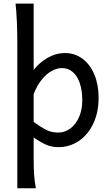

<svg xmlns="http://www.w3.org/2000/svg" viewBox="-20 -801 611 1061"><path d="M166 -781.2V-414.6Q196.8 -454.6 242.7 -481.2Q288.6 -507.8 339.4 -507.8Q394 -507.8 436.3 -476.1Q478.5 -444.3 501.7 -388.4Q524.9 -332.5 524.9 -261.2Q524.9 -179.7 495.4 -117.7Q465.8 -55.7 415 -21.7Q364.3 12.2 302.7 12.2Q266.1 12.2 235.6 -1Q205.1 -14.2 166 -41.5V73.2Q166 130.4 168.9 168.9Q171.9 207.5 178.2 239.3H75.7V-551.8Q75.7 -694.8 65.9 -781.2ZM302.7 -68.4Q337.4 -68.4 367.7 -90.3Q397.9 -112.3 416.3 -152.8Q434.6 -193.4 434.6 -246.6Q434.6 -300.8 421.1 -340.8Q407.7 -380.9 382.3 -402.8Q356.9 -424.8 322.3 -424.8Q293.9 -424.8 264.4 -408.2Q234.9 -391.6 209.2 -359.1Q183.6 -326.7 166 -280.8V-127Q201.2 -102.5 222.4 -90.3Q243.7 -78.1 261.7 -73.2Q279.8 -68.4 302.7 -68.4Z"/></svg>

Font: Lesson One
Style: Regular
Weight: 400
Designer: But Ko, Victor Gaultney, Annie Olsen, Julie Remington, Don Collingsworth, Eric Hays, Becca Hirsbrunner
Version: Version 1.100